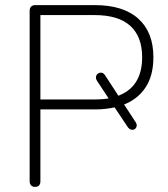

<svg xmlns="http://www.w3.org/2000/svg" viewBox="-20 -725 656 751"><path d="M117 6Q107 6 101.5 0Q96 -6 96 -16V-683Q96 -694 102 -699.5Q108 -705 118 -705H351Q462 -705 521 -652Q580 -599 580 -501Q580 -428 548 -381Q516 -334 457 -313L461 -323L510 -248Q516 -239 514.5 -231.5Q513 -224 507 -220Q501 -216 493 -218Q485 -220 479 -229L423 -313L437 -307Q416 -302 395.5 -299.5Q375 -297 351 -297H138V-16Q138 -6 133 0Q128 6 117 6ZM138 -666V-336H350Q369 -336 385 -337.5Q401 -339 416 -342L409 -334L360 -408Q354 -417 355.5 -425Q357 -433 363.5 -437.5Q370 -442 378 -440.5Q386 -439 392 -429L446 -346L433 -347Q536 -380 536 -501Q536 -582 489.5 -624Q443 -666 350 -666Z"/></svg>

Font: Nunito ExtraLight
Style: Regular
Weight: 200
Designer: Vernon Adams
Foundry: Vernon Adams
Version: Version 3.602